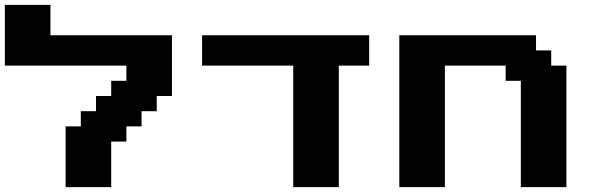

<svg xmlns="http://www.w3.org/2000/svg" viewBox="-20 -770 2475 790"><path d="M250 0H437.5V-187.5H500V-250H562.5V-312.5H625V-375H687.5V-625H187.5V-750H0V-500H500V-437.5H437.5V-375H375V-312.5H312.5V-250H250Z M1186.5 0H1374V-500H1499V-625H811.5V-500H1186.5Z M2123 0H2310.5V-500H2248V-562.5H2185.5V-625H1623V0H1810.5V-500H2060.5V-437.5H2123Z"/></svg>

Font: Faithful 32x
Style: Semibold
Weight: 400
Foundry: Faithful Resource Pack
Version: Version 1.0; January 27, 2023